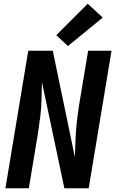

<svg xmlns="http://www.w3.org/2000/svg" viewBox="-20 -1006 616 1026"><path d="M9 0H134L183 -294Q190 -340 195.5 -385.5Q201 -431 202 -477Q203 -523 204 -568L324 0H454L576 -735H451L402 -441Q395 -395 390 -349.5Q385 -304 383.5 -258.5Q382 -213 380 -167L262 -735H131ZM343 -760 529 -912 449 -986 281 -818Z"/></svg>

Font: Iosevka Sparkle
Style: Bold Italic
Weight: 700
Italic angle: -9°
Designer: Belleve Invis
Foundry: Belleve Invis
Version: Version 4.5.0; ttfautohint (v1.8.3)